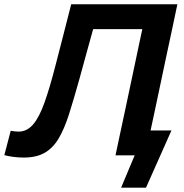

<svg xmlns="http://www.w3.org/2000/svg" viewBox="-60 -733 870 906"><path d="M51.5 10.5Q26.5 10.5 2.2 7.2Q-22 4 -39.5 -1L-9.5 -116Q-0.5 -114 9.5 -113Q19.5 -112 27.5 -112Q67 -112 96 -145.5Q125 -179 150 -249Q175 -319 203 -428.5Q221 -498 239.5 -570Q258 -642 276 -713H777Q764.5 -654 752.8 -598Q741 -542 726 -473L675.5 -234Q668.5 -201.5 662.5 -173Q656.5 -144.5 650.5 -117.5H749Q734 -83 718.2 -48Q702.5 -13 688 20Q673.5 52 658.5 86Q643.5 120 629 152.5H511.5L575.5 0H485Q497 -57.5 508.8 -112Q520.5 -166.5 535 -234.5L581.5 -454Q589.5 -493 597 -527.8Q604.5 -562.5 611.5 -595.5H379.5Q363.5 -538 347.5 -479.8Q331.5 -421.5 314.5 -359.5Q288 -264.5 265.8 -194.5Q243.5 -124.5 216.5 -79.2Q189.5 -34 150.5 -11.8Q111.5 10.5 51.5 10.5Z"/></svg>

Font: Commissioner SemiBold
Style: Italic
Weight: 600
Italic angle: -12°
Designer: Kostas Bartsokas
Foundry: Kostas Bartsokas
Version: Version 1.000; ttfautohint (v1.8.3)